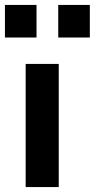

<svg xmlns="http://www.w3.org/2000/svg" viewBox="-37 -758 384 778"><path d="M-17 -606V-738H111V-606ZM199 -606V-738H327V-606ZM67 0V-499H201V0Z"/></svg>

Font: TypoPRO Titillium Maps
Style: 999 wt
Weight: 900
Designer: Campivisivi
Foundry: Accademia di Belle Arti di Urbino and students of MA course of Visual design
Version: Version 001.001